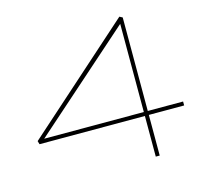

<svg xmlns="http://www.w3.org/2000/svg" viewBox="-103 -824 1004 940"><g transform="rotate(-15 399.5 -354.0)"><path d="M40 -206 35 -223 579 -708 594 -700V-226H773V-206H594V0H574V-206ZM69 -226H574V-673Z"/></g></svg>

Font: Georama Extended Thin
Style: Regular
Weight: 100
Width: 7
Designer: Jean-Baptiste Levee
Foundry: Production Type
Version: Version 1.000